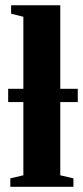

<svg xmlns="http://www.w3.org/2000/svg" viewBox="-20 -714 318 734"><path d="M210.4 -323.7V-43.9L260.7 -32.2V0H19.5V-32.2L69.3 -43.9V-323.7H11.2V-374.5H69.3V-649.9L22.5 -661.6V-693.8H210.4V-374.5H277.3V-323.7Z"/></svg>

Font: Liberation Serif
Style: Bold
Weight: 700
Designer: Steve Matteson
Foundry: Ascender Corporation
Version: Version 2.1.5